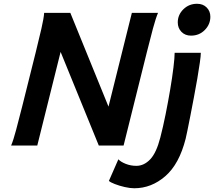

<svg xmlns="http://www.w3.org/2000/svg" viewBox="-20 -774 1139 1021"><path d="M247.1 -633.3 354 -705.6 611.8 -72.3 505.4 0ZM505.4 0 681.2 -705.6H820.3Q808.1 -676.8 793.2 -621.8Q778.3 -566.9 760.7 -495.6L637.2 0ZM354 -705.6 178.2 0H39.1Q51.3 -28.8 65.9 -84Q80.6 -139.2 98.6 -210.4L169.9 -495.6Q187.5 -566.9 200.2 -621.8Q212.9 -676.8 214.8 -705.6ZM908.7 -493.2H1047.9Q1047.9 -477.5 1042.7 -440.9Q1037.6 -404.3 1029.3 -356.2Q1021 -308.1 1011.2 -256.6Q1001.5 -205.1 992.4 -158.7Q983.4 -112.3 976.6 -79.6Q969.7 -46.9 967.3 -36.6Q933.1 98.6 859.1 162.8Q785.2 227.1 693.8 227.1Q671.4 227.1 642.8 220.5Q614.3 213.9 590.8 204.8Q567.4 195.8 559.1 188L609.4 73.2Q622.1 86.9 648.7 97.4Q675.3 107.9 705.1 107.9Q745.6 107.9 778.6 73.5Q811.5 39.1 832.5 -42.5Q847.2 -99.1 860.6 -166Q874 -232.9 885 -297.9Q896 -362.8 902.3 -414.8Q908.7 -466.8 908.7 -493.2ZM925.3 -654.8Q925.3 -695.3 955.1 -724.6Q984.9 -753.9 1027.8 -753.9Q1059.6 -753.9 1079.1 -734.1Q1098.6 -714.4 1098.6 -685.1Q1098.6 -644.5 1069.1 -614.5Q1039.6 -584.5 995.6 -584.5Q964.4 -584.5 944.8 -604.7Q925.3 -625 925.3 -654.8Z"/></svg>

Font: Andika
Style: Bold Italic
Weight: 700
Italic angle: -14°
Designer: Victor Gaultney, Annie Olsen, Julie Remington, Don Collingsworth, Eric Hays, Becca Hirsbrunner
Foundry: SIL International
Version: Version 6.101